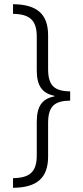

<svg xmlns="http://www.w3.org/2000/svg" viewBox="-20 -735 395 914"><path d="M42 113V159C155 158 209 113 209 10V-149C209 -230 240 -255 314 -256V-300C238 -301 209 -328 209 -407V-567C209 -670 154 -714 42 -715V-669C120 -668 155 -640 155 -561V-400C155 -329 179 -291 239 -279V-276C179 -265 155 -227 155 -155V5C155 83 122 112 42 113Z"/></svg>

Font: Noto Sans Arabic Cond Light
Style: Regular
Weight: 300
Width: 3
Designer: Monotype Design Team, Nadine Chahine, Nizar Qandah and Khaled Hosny
Foundry: Monotype Imaging Inc.
Version: Version 2.012